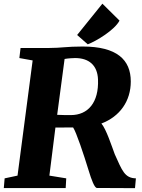

<svg xmlns="http://www.w3.org/2000/svg" viewBox="-31 -1003 759 1024"><path d="M-10.7 0H319.3L322.3 -51.8L232.4 -66.4L264.6 -322.8C297.9 -322.8 358.9 -323.2 358.9 -323.2C375.5 -299.3 415.5 -179.7 442.4 -91.8C456.5 -45.4 473.1 0 486.3 -0.5L689 0.5L693.8 -51.8C633.8 -53.2 620.6 -92.8 581.1 -180.2C565.9 -220.7 535.2 -315.4 509.8 -344.2C608.9 -381.8 666.5 -464.4 666.5 -568.4C666.5 -684.6 592.3 -754.9 409.7 -754.9C322.8 -754.9 295.9 -747.1 230.5 -747.1H78.6L72.3 -693.4L143.1 -680.7L62.5 -66.4L-6.3 -51.8ZM273.9 -390.6 313.5 -688.5C331.5 -691.9 358.9 -693.4 369.6 -693.4C442.4 -693.4 488.8 -655.8 491.7 -579.1C496.6 -456.5 438.5 -389.2 346.7 -389.2C333.5 -389.2 291 -389.2 273.9 -390.6ZM437 -766.6C483.9 -784.2 581.1 -843.8 606.4 -893.1L515.1 -983.4L380.4 -816.4Z"/></svg>

Font: Merriweather
Style: Heavy Italic
Weight: 900
Italic angle: -7.5°
Designer: Eben Sorkin
Foundry: Eben Sorkin
Version: Version 1.001